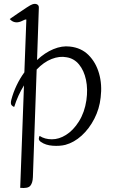

<svg xmlns="http://www.w3.org/2000/svg" viewBox="-20 -732 569 969"><path d="M146 162Q145 191 133 205.5Q121 220 82 216L101 -301Q70 -251 52 -193Q46 -193 39 -200.5Q32 -208 37 -228Q47 -266 64 -301.5Q81 -337 103 -367L113 -633Q112 -634 108.5 -633.5Q105 -633 95 -628Q55 -607 29 -636Q45 -647 69 -663.5Q93 -680 114.5 -694Q136 -708 143 -710Q157 -715 167 -710Q177 -705 176 -692L167 -429Q206 -466 249.5 -484Q293 -502 333 -497Q390 -491 427 -454Q464 -417 480 -361Q496 -305 488 -240Q482 -183 456 -132.5Q430 -82 392 -47.5Q354 -13 310 -1Q282 6 246 3.5Q210 1 186 -16Q175 -24 176 -33Q177 -42 180 -46Q206 -29 242 -29Q278 -29 313 -51Q350 -74 378.5 -119.5Q407 -165 416 -226Q424 -282 414 -329Q404 -376 379 -406.5Q354 -437 316 -443Q281 -450 241 -434.5Q201 -419 165 -381Z"/></svg>

Font: Diphylleia
Style: Regular
Weight: 400
Designer: Minha Hyung
Foundry: JAMO
Version: Version 1.000; ttfautohint (v1.8.4.7-5d5b);gftools[0.9.28]